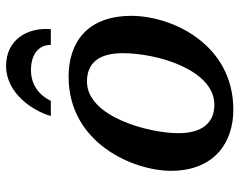

<svg xmlns="http://www.w3.org/2000/svg" viewBox="-100 -698 807 648"><g transform="rotate(-90 304.0 -373.5)"><path d="M237 -606H288C310 -650 346 -673 392 -673C440 -673 477 -651 477 -606H530C537 -684 495 -757 406 -757C314 -757 254 -667 237 -606ZM258 10C480 10 575 -198 575 -334C575 -485 483 -546 370 -546C143 -546 52 -324 52 -201C52 -51 151 10 258 10ZM275 -54C213 -54 179 -97 179 -175C179 -277 235 -484 353 -484C416 -484 449 -444 449 -363C449 -245 392 -54 275 -54Z"/></g></svg>

Font: Noto Serif Semi
Style: Italic
Weight: 600
Italic angle: -12°
Designer: Monotype Design Team
Foundry: Monotype Imaging Inc.
Version: Version 1.901